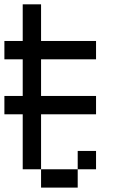

<svg xmlns="http://www.w3.org/2000/svg" viewBox="-20 -853 540 873"><path d="M0 -333.3V-416.7H83.3V-583.3H0V-666.7H83.3V-833.3H166.7V-666.7H416.7V-583.3H166.7V-416.7H416.7V-333.3H166.7V-83.3H83.3V-333.3ZM166.7 -83.3H333.3V0H166.7ZM333.3 -83.3V-166.7H416.7V-83.3Z"/></svg>

Font: Galmuri11 Regular
Style: Regular
Weight: 400
Designer: Minseo Lee (Quiple)
Version: Version 2.356;hotconv 1.1.0;makeotfexe 2.6.0 DEVELOPMENT